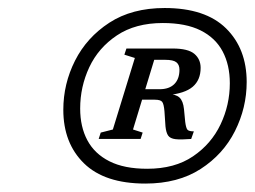

<svg xmlns="http://www.w3.org/2000/svg" viewBox="-20 -712 620 467"><path d="M451.5 -392.5 445 -374Q420 -372 407 -373.5Q394 -375 389 -382.2Q384 -389.5 382.5 -404.5L380 -441.5Q378.5 -459 374.5 -464.2Q370.5 -469.5 356.5 -469.5H292L300.5 -495H368Q391.5 -495 404 -507.5Q416.5 -520 416.5 -542.5Q416.5 -554.5 409 -560.5Q401.5 -566.5 382 -566.5H319.5L325.5 -594H400Q437.5 -594 452.8 -581Q468 -568 468 -547Q468 -517.5 448.8 -501Q429.5 -484.5 386.5 -480.5L388 -483.5Q407.5 -483 416.5 -474.8Q425.5 -466.5 427.5 -446.5L430.5 -415.5Q432.5 -400 436.2 -396.2Q440 -392.5 451.5 -392.5ZM363.5 -594 303.5 -397 327 -389.5 322 -374H220L225 -389.5L254.5 -397L308 -571L282.5 -579L287.5 -594ZM338 -301.5Q405 -301.5 449.5 -331.8Q494 -362 516.5 -409.5Q539 -457 539 -509.5Q539 -554 521.5 -587Q504 -620 468 -638Q432 -656 376 -656Q309.5 -656 264.5 -626Q219.5 -596 197.2 -548.5Q175 -501 175 -448Q175 -403.5 192.5 -370.8Q210 -338 246 -319.8Q282 -301.5 338 -301.5ZM380.5 -692.5Q479.5 -692.5 529.8 -643Q580 -593.5 580 -512.5Q580 -450 551.5 -393.2Q523 -336.5 468 -301Q413 -265.5 333.5 -265.5Q234.5 -265.5 184.2 -314.8Q134 -364 134 -445Q134 -508 162.5 -564.5Q191 -621 246 -656.8Q301 -692.5 380.5 -692.5Z"/></svg>

Font: Newsreader
Style: Italic
Weight: 400
Italic angle: -17°
Designer: Hugues Gentile
Foundry: Production Type
Version: Version 1.003